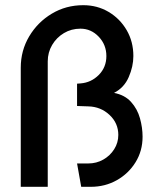

<svg xmlns="http://www.w3.org/2000/svg" viewBox="-20 -720 600 740"><path d="M60 0V-459Q60 -525 92.5 -579.8Q125 -634.5 179.5 -667.2Q234 -700 301 -700Q355 -700 398.8 -674Q442.5 -648 468.2 -603.8Q494 -559.5 494 -504Q494 -464 476.2 -423Q458.5 -382 419.5 -362Q461 -354 485.2 -327Q509.5 -300 519.5 -264Q529.5 -228 529.5 -193Q529.5 -138.5 502.5 -94.8Q475.5 -51 430.2 -25.5Q385 0 330 0H293L277 -90H320Q352 -90 378.2 -105Q404.5 -120 420.2 -145Q436 -170 436 -200Q436 -245.5 402 -277.2Q368 -309 320 -310L277 -311.5V-397.5L290 -398.5Q331 -401.5 360.5 -431Q390 -460.5 390 -504Q390 -547.5 360.5 -578.5Q331 -609.5 290 -609.5Q255 -609.5 226.5 -592.5Q198 -575.5 181 -546.8Q164 -518 164 -483.5V0Z"/></svg>

Font: Urbanist SemiBold
Style: Regular
Weight: 600
Designer: Corey Hu
Foundry: Corey Hu
Version: Version 1.321; ttfautohint (v1.8.4.7-5d5b)